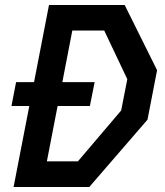

<svg xmlns="http://www.w3.org/2000/svg" viewBox="-20 -750 660 770"><path d="M26 -325H97.5L34.5 0H338L571.5 -270L610 -468.5L480 -730H176.5L116.5 -420.5H44.5ZM168 -103 211 -325H340.5L359.5 -420.5H230L270 -627.5H398L490.5 -432.5L466 -307L292.5 -103Z"/></svg>

Font: Monaspace Krypton Medium
Style: Italic
Weight: 500
Italic angle: -11°
Designer: Riley Cran & the Lettermatic Team
Foundry: Lettermatic
Version: Version 1.101 (Monaspace Krypton)